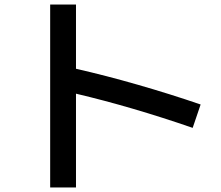

<svg xmlns="http://www.w3.org/2000/svg" viewBox="-20 -779 978 850"><path d="M316.4 -364.3V50.8H202.1V-758.8H316.4V-474.6Q447.3 -444.8 590.1 -403.8Q732.9 -362.8 868.2 -316.4L833 -212.9Q564.5 -305.7 316.4 -364.3Z"/></svg>

Font: Pretendard JP SemiBold
Style: Regular
Weight: 600
Designer: Base glyphs from Inter by Rasmus Andersson; Hangeul glyphs from Noto Sans CJK(Source Han Sans) by Jang Soo-young and Kan
Foundry: Kil Hyung-jin
Version: Version 1.309